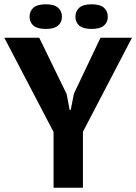

<svg xmlns="http://www.w3.org/2000/svg" viewBox="-22 -876 636 896"><path d="M0 0ZM228 -260 -2 -700H161L289 -437L303 -363H308L323 -439L447 -700H594L365 -261V0H228ZM116 -798Q116 -824 134 -840Q152 -856 192 -856Q231 -856 249 -840Q267 -824 267 -798Q267 -772 249 -756.5Q231 -741 192 -741Q152 -741 134 -756.5Q116 -772 116 -798ZM330 -798Q330 -824 348 -840Q366 -856 405 -856Q445 -856 463 -840Q481 -824 481 -798Q481 -772 463 -756.5Q445 -741 405 -741Q366 -741 348 -756.5Q330 -772 330 -798Z"/></svg>

Font: PT Sans
Style: Bold
Weight: 700
Version: Version 2.003W OFL; ttfautohint (v1.6)